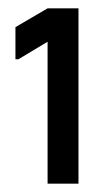

<svg xmlns="http://www.w3.org/2000/svg" viewBox="-20 -440 240 460"><path d="M94 0V-340L24 -298H17V-375L94 -420H168V0Z"/></svg>

Font: Phudu Light Medium
Style: Regular
Weight: 500
Version: Version 1.005;gftools[0.9.23]